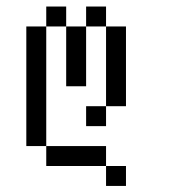

<svg xmlns="http://www.w3.org/2000/svg" viewBox="-20 -458 540 602"><path d="M375 125V62.5H312.5V125ZM312.5 62.5V0H125V62.5ZM125 0Q125 0 125 -375H62.5Q62.5 -375 62.5 0ZM312.5 -125H250V-62.5H312.5ZM312.5 -125H375Q375 -125 375 -375H312.5Q312.5 -375 312.5 -125ZM187.5 -375V-187.5H250V-375ZM125 -375H187.5V-437.5H125ZM250 -375H312.5V-437.5H250Z"/></svg>

Font: UnifontExMono
Style: Regular
Weight: 500
Version: Version 15.0.06